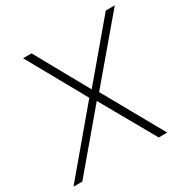

<svg xmlns="http://www.w3.org/2000/svg" viewBox="-162 -839 963 981"><g transform="rotate(-30 319.0 -348.5)"><path d="M-4 0 293 -353 101 -697H151L325 -384L589 -697H642L351 -353L549 0H499L318 -320L48 0Z"/></g></svg>

Font: Hanken Grotesk ExtraLight
Style: Italic
Weight: 250
Italic angle: -8°
Designer: Alfredo Marco Pradil
Foundry: Hanken Design Co.
Version: Version 3.013